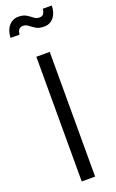

<svg xmlns="http://www.w3.org/2000/svg" viewBox="-199 -1035 653 1078"><g transform="rotate(-20 128.0 -495.5)"><path d="M88 0H168V-745H88ZM188 -889Q223 -889 245 -915Q267 -941 268 -986H214Q213 -968 205 -957Q197 -946 181 -946Q163 -946 149 -957Q135 -968 117 -979.5Q99 -991 69 -991Q35 -991 12.5 -965Q-10 -939 -12 -894H42Q44 -916 53 -925Q62 -934 75 -934Q94 -934 108 -922.5Q122 -911 140 -900Q158 -889 188 -889Z"/></g></svg>

Font: Plus Jakarta Sans
Style: Regular
Weight: 400
Designer: Gumpita Rahayu
Foundry: Tokotype
Version: Version 2.004; ttfautohint (v1.8.3)